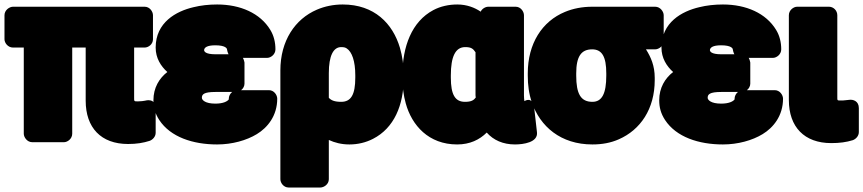

<svg xmlns="http://www.w3.org/2000/svg" viewBox="-32 -596 3849 856"><path d="M566 -162V-384H613C629 -384 650 -398 650 -421V-528C650 -544 636 -566 613 -566H26C10 -566 -12 -551 -12 -528V-421C-12 -405 3 -384 26 -384H74V0C74 16 89 38 112 38H253C269 38 290 23 290 0V-384H350V-147C350 -27 418 46 539 46C577 46 607 41 635 32C649 27 662 13 662 -4V-111C662 -161 618 -148 614 -147C609 -146 596 -144 583 -144C565 -144 566 -144 566 -162Z M928 -394C973 -394 980 -380 980 -376C980 -374 983 -361 987 -354H929C883 -354 878 -367 878 -373C879 -384 891 -394 928 -394ZM1051 -338H1159C1175 -338 1196 -353 1196 -376C1196 -407 1189 -437 1173 -463C1128 -537 1040 -576 936 -576C899 -576 863 -572 831 -564C753 -546 662 -496 662 -384C662 -337 685 -301 714 -275C678 -247 652 -205 652 -149C652 -118 659 -90 678 -61C728 15 828 48 936 48C1003 48 1067 30 1113 2C1161 -27 1204 -80 1204 -156C1204 -172 1190 -194 1167 -194H1043C1052 -201 1058 -212 1058 -223V-317C1058 -319 1055 -331 1051 -338ZM1003 -186C994 -179 988 -167 988 -156C988 -155 989 -154 988 -153C982 -144 963 -134 928 -134C883 -134 868 -150 868 -160C868 -175 876 -186 929 -186Z M1526 48C1564 48 1600 39 1631 23C1725 -25 1768 -127 1768 -250V-260C1768 -304 1762 -345 1751 -383C1719 -491 1637 -576 1496 -576C1455 -576 1416 -568 1381 -553C1283 -511 1218 -414 1218 -282V203C1218 219 1232 240 1255 240H1396C1412 240 1434 226 1434 203V28C1460 40 1490 48 1526 48ZM1489 -142C1459 -142 1444 -149 1434 -160V-270C1434 -347 1454 -386 1489 -386C1502 -386 1508 -384 1514 -380C1537 -365 1552 -324 1552 -260V-250C1552 -174 1533 -142 1489 -142Z M2007 -576C1969 -576 1932 -568 1900 -551C1804 -500 1762 -389 1762 -260V-250C1762 -209 1767 -171 1777 -135C1804 -37 1879 48 2006 48C2063 48 2106 27 2138 -5C2168 29 2211 48 2264 48C2301 48 2367 39 2362 -6L2350 -112C2343 -171 2306 -145 2306 -145C2305 -150 2304 -160 2304 -171V-528C2304 -544 2290 -566 2267 -566H2145C2132 -566 2117 -557 2111 -544C2085 -562 2049 -576 2007 -576ZM2088 -363V-171C2088 -167 2089 -165 2089 -161C2080 -149 2069 -142 2041 -142C1997 -142 1978 -174 1978 -250V-260C1978 -343 1998 -386 2042 -386C2069 -386 2077 -379 2088 -363Z M2848 -376H2889C2905 -376 2927 -391 2927 -414V-528C2927 -544 2912 -566 2889 -566H2608C2564 -566 2523 -558 2487 -543C2385 -501 2321 -402 2321 -269V-259C2321 -217 2326 -178 2339 -140C2376 -32 2468 48 2609 48C2652 48 2691 41 2727 25C2823 -17 2887 -110 2887 -239V-249C2887 -303 2870 -341 2848 -376ZM2608 -376C2652 -376 2671 -343 2671 -269V-259C2671 -179 2652 -142 2609 -142C2557 -142 2537 -178 2537 -259V-269C2537 -344 2559 -376 2608 -376Z M3183 -394C3228 -394 3235 -380 3235 -376C3235 -374 3238 -361 3242 -354H3184C3138 -354 3133 -367 3133 -373C3134 -384 3146 -394 3183 -394ZM3306 -338H3414C3430 -338 3451 -353 3451 -376C3451 -407 3444 -437 3428 -463C3383 -537 3295 -576 3191 -576C3154 -576 3118 -572 3086 -564C3008 -546 2917 -496 2917 -384C2917 -337 2940 -301 2969 -275C2933 -247 2907 -205 2907 -149C2907 -118 2914 -90 2933 -61C2983 15 3083 48 3191 48C3258 48 3322 30 3368 2C3416 -27 3459 -80 3459 -156C3459 -172 3445 -194 3422 -194H3298C3307 -201 3313 -212 3313 -223V-317C3313 -319 3310 -331 3306 -338ZM3258 -186C3249 -179 3243 -167 3243 -156C3243 -155 3244 -154 3243 -153C3237 -144 3218 -134 3183 -134C3138 -134 3123 -150 3123 -160C3123 -175 3131 -186 3184 -186Z M3701 -165V-528C3701 -549 3684 -566 3664 -566H3522C3506 -566 3485 -551 3485 -528V-150C3485 -30 3554 42 3674 42C3711 42 3741 38 3770 29C3784 24 3797 10 3797 -7V-114C3797 -146 3771 -153 3755 -151L3736 -149C3728 -148 3725 -148 3718 -148C3700 -148 3701 -147 3701 -165Z"/></svg>

Font: Asimov Print
Style: E
Weight: 500
Designer: Google
Version: Version 2.000980; 2014